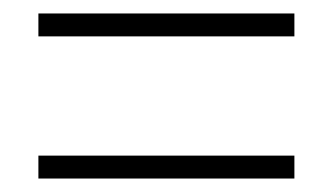

<svg xmlns="http://www.w3.org/2000/svg" viewBox="-20 -495 495 285"><path d="M37 -441H417V-475H37ZM37 -230H417V-264H37Z"/></svg>

Font: Noto Sans Hebrew Condensed ExtraLight
Style: Regular
Weight: 200
Width: 3
Designer: Monotype Design Team
Foundry: Monotype Imaging Inc.
Version: Version 2.004